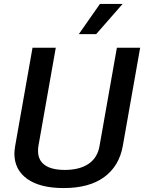

<svg xmlns="http://www.w3.org/2000/svg" viewBox="-20 -942 731 974"><path d="M53 -163Q53 -174 57 -202L145 -700H263L175 -202Q173 -193 173 -176Q173 -129 207.5 -104.5Q242 -80 309 -80Q384 -80 429.5 -111Q475 -142 485 -202L573 -700H691L603 -202Q585 -100 509 -44Q433 12 303 12Q183 12 118 -34.5Q53 -81 53 -163ZM487 -922H602L468 -769H380Z"/></svg>

Font: KoHo SemiBold
Style: Italic
Weight: 600
Italic angle: -10°
Version: Version 1.000; ttfautohint (v1.6)